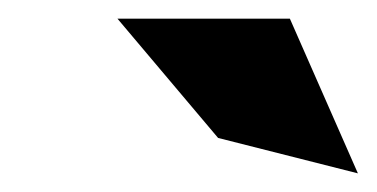

<svg xmlns="http://www.w3.org/2000/svg" viewBox="-20 -772 404 206"><path d="M106 -752 214 -624 364 -586 291 -752Z"/></svg>

Font: Charger Pro
Style: UltraObl
Weight: 900
Designer: Jasper
Foundry: Cannot Into Space Fonts
Version: Version 1.09